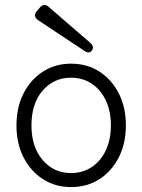

<svg xmlns="http://www.w3.org/2000/svg" viewBox="-20 -750 579 781"><path d="M269 11Q205 11 155 -21Q105 -53 76 -109.5Q47 -166 47 -240Q47 -314 76 -370.5Q105 -427 155 -459Q205 -491 269 -491Q334 -491 384 -459Q434 -427 463 -370.5Q492 -314 492 -240Q492 -166 463 -109.5Q434 -53 384 -21Q334 11 269 11ZM269 -46Q316 -46 352.5 -70Q389 -94 410 -137.5Q431 -181 431 -240Q431 -299 410 -342.5Q389 -386 352.5 -410Q316 -434 269 -434Q199 -434 153.5 -381.5Q108 -329 108 -240Q108 -152 153.5 -99Q199 -46 269 -46ZM354 -545Q343 -529 322 -544L135 -668Q113 -684 129 -704L142 -719Q158 -739 178 -722L347 -576Q365 -559 354 -545Z"/></svg>

Font: Shin Retro Maru Gothic Regular
Style: Regular
Weight: 400
Designer: Iose
Foundry: Typographish
Version: Version 1.002